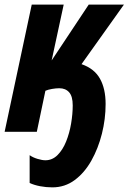

<svg xmlns="http://www.w3.org/2000/svg" viewBox="-29 -569 555 829"><path d="M197 240Q170 240 144 235Q118 230 99 221V101Q113 111 133 117Q153 123 167 123Q197 123 219.5 100.5Q242 78 256.5 42Q271 6 278 -35.5Q285 -77 285 -114Q285 -153 269.5 -170.5Q254 -188 227 -188Q213 -188 195.5 -185Q178 -182 167 -177L130 0H-9L108 -549H246L194 -308L354 -549H506L323 -292Q378 -273 402.5 -229.5Q427 -186 427 -120Q427 -55 411 8.5Q395 72 365.5 124.5Q336 177 293.5 208.5Q251 240 197 240Z"/></svg>

Font: Noto Sans ExtraCondensed ExtraBold
Style: Italic
Weight: 800
Width: 2
Italic angle: -12°
Designer: Monotype Design Team
Foundry: Monotype Imaging Inc.
Version: Version 2.013; ttfautohint (v1.8.4.7-5d5b)